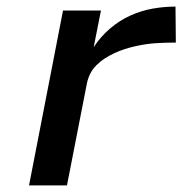

<svg xmlns="http://www.w3.org/2000/svg" viewBox="-20 -562 590 582"><path d="M68 0 171 -530H286L264 -419Q284 -450 313 -475Q342 -500 375.5 -515Q409 -530 443.5 -536Q478 -542 512 -542L513 -433Q497 -433 482 -432.5Q467 -432 451 -431Q435 -430 419.5 -427.5Q404 -425 388.5 -421.5Q373 -418 357.5 -413Q342 -408 327 -401Q312 -394 298 -385Q284 -376 272 -364Q260 -352 253 -337.5Q246 -323 243 -307L183 0Z"/></svg>

Font: Lode
Style: Bold Italic
Weight: 700
Italic angle: -11°
Monospace: yes
Designer: Belleve Invis
Foundry: Belleve Invis
Version: Version 29.2.0; ttfautohint (v1.8.3)